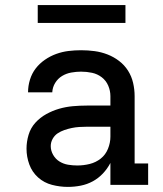

<svg xmlns="http://www.w3.org/2000/svg" viewBox="-20 -725 640 753"><path d="M246 8Q215 8 184 0Q153 -8 129.5 -29Q106 -50 95 -80Q84 -110 84 -142Q84 -169 92 -196Q100 -223 118.5 -243.5Q137 -264 161.5 -277.5Q186 -291 212 -298.5Q238 -306 265.5 -308.5Q293 -311 321 -311H413V-348Q413 -369 404.5 -389Q396 -409 379 -422Q362 -435 341 -439.5Q320 -444 298 -444Q279 -444 259.5 -440.5Q240 -437 223.5 -427Q207 -417 196.5 -400Q186 -383 185 -363H90Q90 -388 97.5 -412.5Q105 -437 120 -456.5Q135 -476 156 -490.5Q177 -505 200.5 -513.5Q224 -522 248.5 -525Q273 -528 298 -528Q325 -528 351 -524.5Q377 -521 401.5 -511.5Q426 -502 447 -486Q468 -470 482 -448Q496 -426 502 -400Q508 -374 508 -348V-84H561V0H413V-86Q401 -63 383.5 -44.5Q366 -26 344 -14Q322 -2 297 3Q272 8 246 8ZM283 -76Q308 -76 332 -82Q356 -88 375 -103Q394 -118 403.5 -141.5Q413 -165 413 -189V-228H321Q306 -228 291 -227Q276 -226 261.5 -223Q247 -220 232.5 -215Q218 -210 206 -202Q194 -194 186.5 -180.5Q179 -167 179 -152Q179 -134 188.5 -117.5Q198 -101 213.5 -91.5Q229 -82 247 -79Q265 -76 283 -76ZM128 -635V-705H472V-635Z"/></svg>

Font: Iosevka Etoile Medium
Style: Regular
Weight: 500
Designer: Belleve Invis
Foundry: Belleve Invis
Version: Version 22.1.2; ttfautohint (v1.8.4)